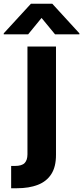

<svg xmlns="http://www.w3.org/2000/svg" viewBox="-101 -792 440 1016"><path d="M190.2 -610.4 118.9 -697.1 48 -610.4H-81.2V-615.6L62.7 -772.3H175.6L319.1 -615.6V-610.4ZM44.3 -545.9H195.3V27.1Q195.5 90.3 170.6 129.2Q145.6 168.2 99.2 186.1Q52.8 204.1 -11.3 204.1H-42V86.1H-22.3Q14.6 86.1 29.3 70.8Q44.1 55.5 44.3 24.8Z"/></svg>

Font: Inter Tight
Style: Regular
Weight: 400
Designer: Rasmus Andersson
Foundry: rsms
Version: Version 3.002